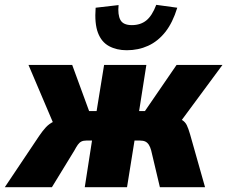

<svg xmlns="http://www.w3.org/2000/svg" viewBox="-59 -775 941 795"><path d="M-39 0 103 -212Q118 -234 131 -248Q144 -262 163 -271.5Q182 -281 214 -287L173 -238L59 -506H240L310 -315H341L372 -506H547L517 -315H541L672 -506H862L664 -238L654 -293Q682 -286 695 -278Q708 -270 714.5 -256.5Q721 -243 728 -219L790 0H603L567 -152Q563 -167 557 -176Q551 -185 542.5 -189Q534 -193 521 -193H498L467 0H292L322 -193H298Q286 -193 278 -189Q270 -185 263.5 -176Q257 -167 249 -152L156 0ZM466 -567Q424 -567 392.5 -584Q361 -601 346.5 -639.5Q332 -678 337 -743L432 -754Q428 -714 439.5 -692.5Q451 -671 487 -671Q523 -671 547 -690.5Q571 -710 588 -755L675 -743Q656 -681 625.5 -642.5Q595 -604 554.5 -585.5Q514 -567 466 -567Z"/></svg>

Font: Nunito Sans 7pt Condensed Black
Style: Italic
Weight: 900
Width: 3
Italic angle: -9°
Designer: Vernon Adams
Foundry: Vernon Adams
Version: Version 3.101;gftools[0.9.27]